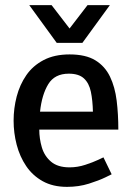

<svg xmlns="http://www.w3.org/2000/svg" viewBox="-20 -720 514 748"><path d="M241 8Q186 8 146.5 -14Q107 -36 82 -73Q57 -110 45 -156Q33 -202 33 -250Q33 -298 45 -344Q57 -390 82.5 -427Q108 -464 150 -486Q192 -508 251 -508Q314 -508 351.5 -485Q389 -462 408.5 -421.5Q428 -381 434.5 -328Q441 -275 441 -215H133Q133 -180 143 -146Q153 -112 179 -90Q205 -68 251 -68Q282 -68 312.5 -78Q343 -88 363 -97.5Q383 -107 383 -107L415 -41Q415 -41 390.5 -29Q366 -17 326.5 -4.5Q287 8 241 8ZM248 -433Q193 -433 168 -392Q143 -351 136 -285H342Q341 -329 334 -362.5Q327 -396 307 -414.5Q287 -433 248 -433ZM408 -700 301 -553H201L94 -700H181L251 -609L321 -700Z"/></svg>

Font: Epunda Sans Medium
Style: Regular
Weight: 500
Designer: Simon Atzbach
Foundry: typofactur
Version: Version 2.204; ttfautohint (v1.8.4.7-5d5b)